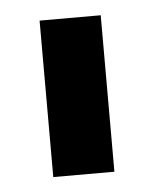

<svg xmlns="http://www.w3.org/2000/svg" viewBox="-33 -737 263 327"><g transform="rotate(-5 98.5 -573.0)"><path d="M150.4 -439.5H45.9V-707H150.4Z"/></g></svg>

Font: Pretendard Std
Style: Bold
Weight: 700
Designer: Base glyphs from Inter by Rasmus Andersson; Hangeul glyphs from Noto Sans CJK(Source Han Sans) by Jang Soo-young and Kan
Foundry: Kil Hyung-jin
Version: Version 1.309